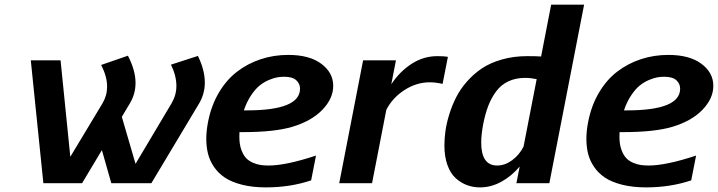

<svg xmlns="http://www.w3.org/2000/svg" viewBox="-20 -790 3096 828"><path d="M838.9 -344.2 632.8 0H460L419.4 -142.6L334 0H167L112.8 -529.8H241.2L283.2 -113.8L421.9 -344.2Q441.9 -377.9 441.9 -416.5Q441.9 -460.4 416 -509.8L531.7 -549.8Q564.5 -486.3 564.5 -432.6Q564.5 -384.8 540 -344.2L505.4 -286.1L564.5 -83.5L719.7 -344.2Q740.7 -379.9 740.7 -419.4Q740.7 -463.4 717.3 -511.2L833.5 -548.8Q863.3 -487.8 863.3 -434.1Q863.3 -385.7 838.9 -344.2Z M1223.1 -553.2Q1314.5 -553.2 1365.7 -514.9Q1417 -476.6 1417 -419.9Q1417 -365.2 1370.4 -316.7Q1323.7 -268.1 1240.7 -243.2Q1164.1 -220.2 1026.4 -220.2H1012.7Q1012.2 -212.9 1012.2 -199.2Q1012.2 -168 1020.5 -144.8Q1028.8 -121.6 1041 -108.6Q1053.2 -95.7 1071 -88.1Q1088.9 -80.6 1104.5 -78.4Q1120.1 -76.2 1138.7 -76.2Q1212.9 -76.2 1342.8 -119.1L1321.8 -12.2Q1231.4 18.1 1127 18.1Q1068.8 18.1 1023.7 6.6Q978.5 -4.9 950 -23.9Q921.4 -43 902.8 -70.3Q884.3 -97.7 877 -127.2Q869.6 -156.7 869.6 -191.4Q869.6 -226.1 877.4 -265.1Q891.1 -335 923.8 -390.4Q956.5 -445.8 1002.4 -481Q1048.3 -516.1 1104.5 -534.7Q1160.6 -553.2 1223.1 -553.2ZM1044.9 -314Q1273.9 -314 1273.9 -407.7Q1273.9 -428.7 1257.8 -443.8Q1241.7 -459 1205.1 -459Q1190.9 -459 1176 -456.5Q1161.1 -454.1 1139.6 -445.1Q1118.2 -436 1099.6 -421.1Q1081.1 -406.2 1062.5 -378.4Q1043.9 -350.6 1031.7 -314Z M1888.7 -428.2Q1858.9 -435.1 1833 -435.1Q1776.4 -435.1 1724.6 -401.9Q1672.9 -368.7 1646 -316.4L1584.5 0H1442.9L1545.9 -529.8H1687.5L1667.5 -426.8Q1704.6 -482.4 1755.6 -515.1Q1806.6 -547.9 1866.2 -547.9Q1897 -547.9 1911.6 -544.9Z M1896.5 -162.6Q1896.5 -192.9 1901.1 -225.8Q1905.8 -258.8 1917.5 -296.9Q1929.2 -335 1947 -370.1Q1964.8 -405.3 1993.4 -438Q2022 -470.7 2057.9 -494.9Q2093.8 -519 2144.3 -533.4Q2194.8 -547.9 2253.9 -547.9Q2291.5 -547.9 2313.5 -546.4L2356.9 -770H2499L2349.1 0H2207L2221.2 -71.8Q2186 -30.3 2141.8 -6.1Q2097.7 18.1 2049.8 18.1Q2020.5 18.1 1994.4 8.5Q1968.3 -1 1945.6 -21.2Q1922.9 -41.5 1909.7 -77.9Q1896.5 -114.3 1896.5 -162.6ZM2244.6 -454.1Q2203.6 -454.1 2171.9 -439Q2140.1 -423.8 2119.4 -395.5Q2098.6 -367.2 2085.7 -333.5Q2072.8 -299.8 2064 -255.9Q2055.2 -209 2055.2 -175.3Q2055.2 -76.2 2124 -76.2Q2157.7 -76.2 2188.7 -99.1Q2219.7 -122.1 2237.8 -157.7L2294.4 -448.7Q2269 -454.1 2244.6 -454.1Z M2862.3 -553.2Q2953.6 -553.2 3004.9 -514.9Q3056.2 -476.6 3056.2 -419.9Q3056.2 -365.2 3009.5 -316.7Q2962.9 -268.1 2879.9 -243.2Q2803.2 -220.2 2665.5 -220.2H2651.9Q2651.4 -212.9 2651.4 -199.2Q2651.4 -168 2659.7 -144.8Q2668 -121.6 2680.2 -108.6Q2692.4 -95.7 2710.2 -88.1Q2728 -80.6 2743.7 -78.4Q2759.3 -76.2 2777.8 -76.2Q2852.1 -76.2 2981.9 -119.1L2960.9 -12.2Q2870.6 18.1 2766.1 18.1Q2708 18.1 2662.8 6.6Q2617.7 -4.9 2589.1 -23.9Q2560.5 -43 2542 -70.3Q2523.4 -97.7 2516.1 -127.2Q2508.8 -156.7 2508.8 -191.4Q2508.8 -226.1 2516.6 -265.1Q2530.3 -335 2563 -390.4Q2595.7 -445.8 2641.6 -481Q2687.5 -516.1 2743.7 -534.7Q2799.8 -553.2 2862.3 -553.2ZM2684.1 -314Q2913.1 -314 2913.1 -407.7Q2913.1 -428.7 2897 -443.8Q2880.9 -459 2844.2 -459Q2830.1 -459 2815.2 -456.5Q2800.3 -454.1 2778.8 -445.1Q2757.3 -436 2738.8 -421.1Q2720.2 -406.2 2701.7 -378.4Q2683.1 -350.6 2670.9 -314Z"/></svg>

Font: Aurulent Sans
Style: BoldItalic
Weight: 700
Italic angle: -11°
Version: Version 2007.05.04